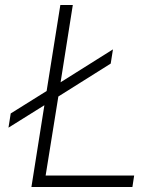

<svg xmlns="http://www.w3.org/2000/svg" viewBox="-20 -750 640 770"><path d="M106 0 158 -328 14 -238 23 -295 167 -385 222 -730H272L223 -420L433 -552L424 -495L214 -363L163 -46H518L511 0Z"/></svg>

Font: JetBrains Mono NL Thin
Style: Italic
Weight: 100
Italic angle: -9°
Monospace: yes
Designer: Philipp Nurullin, Konstantin Bulenkov
Foundry: JetBrains
Version: Version 2.305; ttfautohint (v1.8.4.7-5d5b)